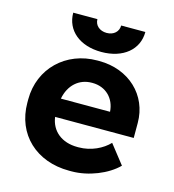

<svg xmlns="http://www.w3.org/2000/svg" viewBox="-109 -811 829 913"><g transform="rotate(15 306.0 -354.5)"><path d="M139 -720C139 -633 209 -574 316 -574C423 -574 494 -633 494 -720H375C375 -690 352 -668 317 -668C283 -668 258 -689 258 -720ZM314 11H327C409 11 501 -26 551 -77L478 -170C446 -136 391 -108 329 -108H323C246 -108 193 -151 184 -219H571V-293C571 -429 465 -530 318 -530H309C155 -530 39 -419 39 -267V-250C39 -95 152 11 314 11ZM188 -310C201 -379 249 -421 311 -421H314C380 -421 426 -375 430 -310Z"/></g></svg>

Font: Fixel Display Bold
Style: Bold
Weight: 700
Designer: AlfaBravo + MacPaw
Foundry: Kyrylo Tkachov, Marchela Mozhyna, Serhii Makarenko, Maria Weinstein, Zakhar Kryvoshyya
Version: Version 1.211